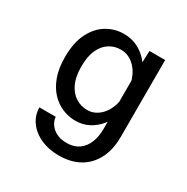

<svg xmlns="http://www.w3.org/2000/svg" viewBox="-165 -652 979 1006"><g transform="rotate(30 325.0 -149.5)"><path d="M324.4 212.1Q274.7 212.1 235 198.8Q195.3 185.4 167.2 162.1Q139.1 138.7 124.2 108.4Q109.4 78.1 109.4 44.3H208.4Q208.4 56.1 214.8 71.4Q221.2 86.7 235.2 101.1Q249.1 115.6 271.6 125.1Q294.1 134.6 326.5 134.6Q369.6 134.6 398.6 113.9Q427.6 93.3 442.4 56.8Q457.1 20.4 457.1 -27.1V-394.6L461.4 -500H556.1V-34.4Q556.1 12.9 545.2 51.8Q534.4 90.6 514.2 120.5Q494 150.4 465.6 170.8Q437.1 191.3 401.5 201.7Q365.9 212.1 324.4 212.1ZM305.9 11Q266.4 11 228.7 -4.6Q190.9 -20.1 160.4 -52.2Q129.9 -84.3 111.7 -133.8Q93.6 -183.4 93.6 -251Q93.6 -341.2 123.6 -398.8Q153.6 -456.4 201 -483.7Q248.4 -511 300.9 -511Q347.8 -511 384.7 -492.6Q421.6 -474.1 447.2 -444.4Q472.8 -414.7 486.2 -380.2Q499.7 -345.7 499.7 -313.3L461.9 -300.1Q457.1 -324.3 446.2 -347.7Q435.3 -371.1 418.3 -390Q401.3 -408.9 378.8 -420.1Q356.4 -431.3 328.4 -431.3Q291.4 -431.3 260.6 -412.1Q229.7 -392.9 211.1 -353.1Q192.6 -313.4 192.6 -251Q192.6 -189.3 211.8 -148.9Q231.1 -108.4 262.8 -88.6Q294.6 -68.7 332 -68.7Q359.7 -68.7 382.2 -80.9Q404.8 -93 421.4 -113.4Q437.9 -133.8 447.9 -159.4Q457.9 -185.1 460.4 -211.9L500.8 -198.6Q500.8 -165.3 488 -128.6Q475.2 -92 450.2 -60.4Q425.2 -28.7 389 -8.9Q352.9 11 305.9 11Z"/></g></svg>

Font: Trispace Thin
Style: Regular
Weight: 100
Designer: Tyler Finck
Foundry: Etcetera Type Company
Version: Version 1.210